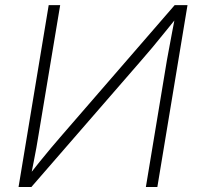

<svg xmlns="http://www.w3.org/2000/svg" viewBox="-20 -748 793 768"><path d="M609.4 0H563.5L647.5 -506.3Q651.9 -529.8 657 -557.6Q662.1 -585.4 668.2 -617.7Q674.3 -649.9 681.2 -685.5L691.4 -683.1Q661.6 -646.5 636.5 -615.5Q611.3 -584.5 589.1 -557.6Q566.9 -530.8 544.4 -505.4L105.5 0H54.2L174.8 -727.5H220.7L134.3 -209Q130.4 -184.6 125.5 -157Q120.6 -129.4 114.7 -100.3Q108.9 -71.3 103 -41.5L93.3 -43.9Q116.2 -73.2 139.2 -101.6Q162.1 -129.9 183.8 -155.8Q205.6 -181.6 225.1 -204.1L678.7 -727.5H730Z"/></svg>

Font: Inter 18pt ExtraLight
Style: Italic
Weight: 250
Italic angle: -9.3988°
Designer: Rasmus Andersson
Foundry: rsms
Version: Version 4.001;git-66647c0bb